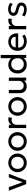

<svg xmlns="http://www.w3.org/2000/svg" viewBox="2302 -3062 775 5418"><g transform="rotate(-90 2689.0 -352.5)"><path d="M203.5 0 16.5 -490H118.5L257 -101L393 -490H492L307.5 0Z M803 15Q727 15 667.5 -20.5Q608 -56 574 -115Q540 -174 540 -245Q540 -315 574 -374.2Q608 -433.5 667.5 -469.2Q727 -505 803 -505Q879.5 -505 938.8 -469.5Q998 -434 1032.2 -375Q1066.5 -316 1066.5 -245Q1066.5 -175 1032.5 -115.8Q998.5 -56.5 939 -20.8Q879.5 15 803 15ZM803 -68Q877 -68 925 -115.8Q973 -163.5 973 -245Q973 -326.5 925.2 -374.2Q877.5 -422 803 -422Q729 -422 681.2 -374.2Q633.5 -326.5 633.5 -245Q633.5 -163.5 681.2 -115.8Q729 -68 803 -68Z M1406.5 15Q1330.5 15 1271 -20.5Q1211.5 -56 1177.5 -115Q1143.5 -174 1143.5 -245Q1143.5 -315 1177.5 -374.2Q1211.5 -433.5 1271 -469.2Q1330.5 -505 1406.5 -505Q1483 -505 1542.2 -469.5Q1601.5 -434 1635.8 -375Q1670 -316 1670 -245Q1670 -175 1636 -115.8Q1602 -56.5 1542.5 -20.8Q1483 15 1406.5 15ZM1406.5 -68Q1480.5 -68 1528.5 -115.8Q1576.5 -163.5 1576.5 -245Q1576.5 -326.5 1528.8 -374.2Q1481 -422 1406.5 -422Q1332.5 -422 1284.8 -374.2Q1237 -326.5 1237 -245Q1237 -163.5 1284.8 -115.8Q1332.5 -68 1406.5 -68Z M1785.5 0V-490H1877.5V-419Q1907 -467 1947.5 -486.2Q1988 -505.5 2034.5 -505.5Q2064.5 -505.5 2089 -500L2075.5 -404.5Q2046.5 -413 2018.5 -413Q1957 -413 1917.2 -374.8Q1877.5 -336.5 1877.5 -272.5V0Z M2395 15Q2319 15 2259.5 -20.5Q2200 -56 2166 -115Q2132 -174 2132 -245Q2132 -315 2166 -374.2Q2200 -433.5 2259.5 -469.2Q2319 -505 2395 -505Q2471.5 -505 2530.8 -469.5Q2590 -434 2624.2 -375Q2658.5 -316 2658.5 -245Q2658.5 -175 2624.5 -115.8Q2590.5 -56.5 2531 -20.8Q2471.5 15 2395 15ZM2395 -68Q2469 -68 2517 -115.8Q2565 -163.5 2565 -245Q2565 -326.5 2517.2 -374.2Q2469.5 -422 2395 -422Q2321 -422 2273.2 -374.2Q2225.5 -326.5 2225.5 -245Q2225.5 -163.5 2273.2 -115.8Q2321 -68 2395 -68Z M2962 15Q2896.5 15 2853.8 -11.5Q2811 -38 2790 -80.5Q2769 -123 2769 -171.5V-490H2861V-191Q2861 -137 2893.5 -103.8Q2926 -70.5 2984 -70.5Q3039.5 -70.5 3078 -108.2Q3116.5 -146 3116.5 -206.5V-490H3208.5V0H3124V-60Q3062 15 2962 15Z M3570.5 15Q3498 15 3442.2 -19.5Q3386.5 -54 3355.2 -112.8Q3324 -171.5 3324 -245Q3324 -317 3355.2 -376Q3386.5 -435 3442.2 -470Q3498 -505 3571.5 -505Q3632.5 -505 3678.5 -483.2Q3724.5 -461.5 3756.5 -424V-720H3848.5V0H3764V-74Q3734.5 -35 3687.5 -10Q3640.5 15 3570.5 15ZM3587 -68Q3661 -68 3709 -115.8Q3757 -163.5 3757 -245Q3757 -326.5 3709.2 -374.2Q3661.5 -422 3587 -422Q3513 -422 3465.2 -374.2Q3417.5 -326.5 3417.5 -245Q3417.5 -163.5 3465.2 -115.8Q3513 -68 3587 -68Z M4228 15Q4150 15 4090.5 -17.5Q4031 -50 3997.5 -108.2Q3964 -166.5 3964 -244Q3964 -319 3997.5 -378Q4031 -437 4089 -471Q4147 -505 4220.5 -505Q4300 -505 4355.8 -468.2Q4411.5 -431.5 4437.8 -368.5Q4464 -305.5 4454 -226.5H4055Q4052.5 -153 4101.2 -108Q4150 -63 4234 -63Q4274.5 -63 4313.8 -76Q4353 -89 4383 -114.5L4422 -46Q4385.5 -16 4331.8 -0.5Q4278 15 4228 15ZM4060 -298H4362Q4360 -360 4323.5 -394.8Q4287 -429.5 4219 -429.5Q4153 -429.5 4109.8 -394.8Q4066.5 -360 4060 -298Z M4572.5 0V-490H4664.5V-419Q4694 -467 4734.5 -486.2Q4775 -505.5 4821.5 -505.5Q4851.5 -505.5 4876 -500L4862.5 -404.5Q4833.5 -413 4805.5 -413Q4744 -413 4704.2 -374.8Q4664.5 -336.5 4664.5 -272.5V0Z M5131 14.5Q5072.5 14.5 5021 -2.8Q4969.5 -20 4935 -49L4973 -118.5Q5005 -91 5047 -76Q5089 -61 5131 -61Q5182.5 -61 5211.8 -79.8Q5241 -98.5 5241 -133Q5241 -165 5216 -180.5Q5191 -196 5123 -212.5Q5033 -233 4992.2 -267.2Q4951.5 -301.5 4951.5 -362.5Q4951.5 -405.5 4975.2 -438.8Q4999 -472 5041 -491Q5083 -510 5137.5 -510Q5247.5 -510 5319.5 -450.5L5284 -380.5Q5257.5 -405 5218.2 -419.8Q5179 -434.5 5138 -434.5Q5093 -434.5 5065 -416.5Q5037 -398.5 5037 -366.5Q5037 -333 5064.2 -317.5Q5091.5 -302 5155 -287Q5246.5 -266 5286.8 -232Q5327 -198 5327 -138Q5327 -68.5 5273 -27Q5219 14.5 5131 14.5Z"/></g></svg>

Font: Geologica Light
Style: Regular
Weight: 300
Designer: Sindre Bremnes, Frode Helland
Foundry: Monokrom Skriftforlag AS
Version: Version 1.010; ttfautohint (v1.8.4.7-5d5b);gftools[0.9.28]